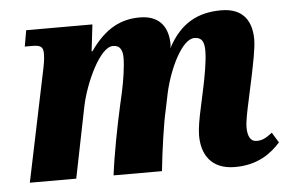

<svg xmlns="http://www.w3.org/2000/svg" viewBox="-44 -607 1016 676"><g transform="rotate(-5 464.0 -269.0)"><path d="M761 8C842 8 890 -29 922 -65L900 -101C875 -82 863 -77 844 -77C822 -77 813 -98 813 -127C813 -150 821 -186 829 -223L847 -307C855 -347 867 -402 867 -434C867 -493 842 -546 760 -546C679 -546 616 -515 571 -430H570C572 -435 572 -439 572 -442C572 -496 548 -546 472 -546C408 -546 351 -521 296 -442H293L304 -536H70L60 -479H87C116 -479 125 -472 125 -449C125 -426 121 -412 119 -399L36 0H200L251 -253C268 -333 323 -454 369 -454C397 -454 403 -433 403 -409C403 -381 396 -331 386 -286L376 -242C360 -171 340 -67 332 0H503C510 -69 524 -168 535 -214L547 -272C566 -358 614 -457 657 -457C688 -457 692 -434 692 -408C692 -371 680 -312 675 -287L660 -217C650 -172 644 -138 644 -113C644 -51 673 8 761 8Z"/></g></svg>

Font: Noto Serif SemiCondensed Extra
Style: Italic
Weight: 800
Width: 4
Italic angle: -12°
Designer: Monotype Design Team
Foundry: Monotype Imaging Inc.
Version: Version 1.901